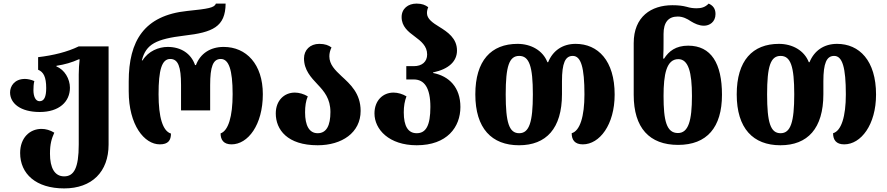

<svg xmlns="http://www.w3.org/2000/svg" viewBox="-20 -794 4934 1068"><path d="M337 254C491 254 584 162 584 10V-536H418C354 -505 277 -486 192 -476V-406C222 -394 237 -366 237 -304C237 -256 226 -231 200 -231C177 -231 166 -259 166 -292C166 -309 167 -328 171 -343C154 -351 132 -355 119 -355C60 -355 36 -314 36 -280C36 -219 94 -171 201 -171C309 -171 369 -228 369 -306C369 -355 339 -407 294 -424V-428C340 -435 381 -447 418 -464H423C420 -436 418 -409 418 -380V10C418 141 391 187 337 187C284 187 258 140 258 61C258 7 267 -23 282 -56C259 -70 235 -77 211 -77C145 -77 92 -27 92 57C92 173 180 254 337 254Z M869 9C916 9 931 -14 931 -51C885 -65 862 -142 862 -270C862 -405 880 -466 927 -466C971 -466 987 -423 987 -321V-180H1149V-321C1149 -423 1165 -466 1208 -466C1252 -466 1274 -408 1274 -270C1274 -146 1250 -67 1207 -52C1207 -16 1224 9 1268 9C1359 9 1442 -99 1442 -270C1442 -437 1350 -533 1224 -533C1150 -533 1094 -496 1070 -432H1065C1043 -496 987 -533 913 -533C863 -533 805 -510 773 -458H769C792 -549 849 -577 1006 -596C1162 -614 1234 -644 1235 -774H1181C1173 -751 1139 -745 1021 -733C782 -708 696 -567 696 -341V-286C696 -98 783 9 869 9Z M1747 14C1882 14 1986 -56 1986 -177C1986 -275 1928 -326 1879 -371C1844 -404 1812 -435 1812 -481C1812 -497 1816 -514 1824 -530C1808 -542 1788 -550 1756 -550C1705 -550 1671 -516 1671 -469C1671 -405 1710 -363 1747 -324C1783 -286 1818 -245 1818 -171C1818 -96 1796 -53 1747 -53C1700 -53 1677 -96 1677 -169C1677 -203 1681 -232 1692 -258C1671 -271 1644 -279 1620 -279C1561 -279 1514 -235 1514 -163C1514 -73 1578 14 1747 14Z M2298 14C2467 14 2541 -87 2541 -199C2541 -308 2478 -371 2389 -388V-391C2478 -410 2522 -454 2522 -513C2522 -581 2470 -616 2423 -645C2387 -667 2355 -689 2355 -721C2355 -732 2357 -742 2362 -754C2346 -766 2328 -774 2297 -774C2250 -774 2214 -746 2214 -699C2214 -647 2250 -618 2287 -591C2322 -565 2356 -538 2356 -491C2356 -451 2328 -426 2282 -426H2240V-352H2282C2340 -352 2374 -306 2374 -199C2374 -95 2349 -53 2298 -53C2250 -53 2226 -92 2226 -169C2226 -204 2231 -232 2241 -258C2220 -271 2193 -279 2169 -279C2110 -279 2063 -235 2063 -163C2063 -74 2144 14 2298 14Z M2867 14C3018 14 3106 -79 3106 -270V-342C3106 -443 3124 -483 3166 -483C3212 -483 3231 -418 3231 -269C3231 -146 3206 -66 3160 -53C3160 -16 3177 9 3222 9C3315 9 3399 -100 3399 -268C3399 -457 3306 -550 3182 -550C3109 -550 3055 -512 3029 -448H3025C3000 -513 2934 -550 2859 -550C2712 -550 2624 -457 2624 -269C2624 -80 2715 14 2867 14ZM2868 -53C2812 -53 2793 -112 2793 -269C2793 -425 2812 -483 2868 -483C2924 -483 2944 -425 2944 -269C2944 -115 2924 -53 2868 -53Z M3752 12C3912 12 3996 -85 3996 -267C3996 -441 3936 -540 3808 -540C3739 -540 3700 -509 3674 -468H3669C3671 -498 3671 -542 3671 -568V-605C3671 -669 3697 -702 3750 -702C3778 -702 3802 -690 3824 -675C3844 -663 3868 -651 3896 -651C3926 -651 3960 -671 3960 -716C3960 -748 3944 -764 3922 -774C3902 -753 3880 -748 3855 -748C3837 -748 3819 -750 3800 -756C3777 -762 3754 -765 3720 -765C3603 -765 3505 -702 3505 -554V-266C3505 -83 3592 12 3752 12ZM3751 -54C3687 -54 3671 -124 3671 -260C3671 -380 3687 -465 3753 -465C3809 -465 3829 -393 3829 -260C3829 -122 3809 -54 3751 -54Z M4321 14C4472 14 4560 -79 4560 -270V-342C4560 -443 4578 -483 4620 -483C4666 -483 4685 -418 4685 -269C4685 -146 4660 -66 4614 -53C4614 -16 4631 9 4676 9C4769 9 4853 -100 4853 -268C4853 -457 4760 -550 4636 -550C4563 -550 4509 -512 4483 -448H4479C4454 -513 4388 -550 4313 -550C4166 -550 4078 -457 4078 -269C4078 -80 4169 14 4321 14ZM4322 -53C4266 -53 4247 -112 4247 -269C4247 -425 4266 -483 4322 -483C4378 -483 4398 -425 4398 -269C4398 -115 4378 -53 4322 -53Z"/></svg>

Font: Noto Serif Georgian SemiCondensed ExtraBold
Style: Regular
Weight: 800
Width: 4
Designer: Monotype Design Team, Akaki Razmadze
Foundry: Google LLC
Version: Version 2.003